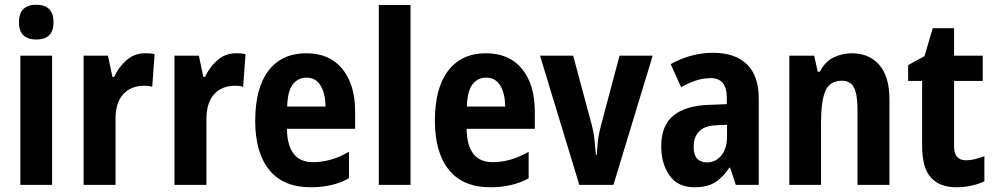

<svg xmlns="http://www.w3.org/2000/svg" viewBox="-20 -781 4202 811"><path d="M133 -761Q206 -761 206 -687Q206 -649 187 -631.5Q168 -614 133 -614Q99 -614 79.5 -631.5Q60 -649 60 -687Q60 -725 79 -743Q98 -761 133 -761ZM200 -546V0H66V-546Z M593 -556Q601 -556 611.5 -555.5Q622 -555 633 -552L623 -414Q617 -417 606 -418Q595 -419 591 -419Q533 -419 500.5 -383Q468 -347 468 -279V0H333V-546H436L455 -456H462Q480 -496 513.5 -526Q547 -556 593 -556Z M977 -556Q985 -556 995.5 -555.5Q1006 -555 1017 -552L1007 -414Q1001 -417 990 -418Q979 -419 975 -419Q917 -419 884.5 -383Q852 -347 852 -279V0H717V-546H820L839 -456H846Q864 -496 897.5 -526Q931 -556 977 -556Z M1274 -556Q1372 -556 1426 -490Q1480 -424 1480 -309V-237H1192Q1194 -96 1302 -96Q1379 -96 1454 -140V-28Q1386 10 1293 10Q1176 10 1117 -63.5Q1058 -137 1058 -270Q1058 -410 1114.5 -483Q1171 -556 1274 -556ZM1274 -453Q1239 -453 1217 -425Q1195 -397 1193 -331H1355Q1354 -387 1334 -420Q1314 -453 1274 -453Z M1714 0H1580V-760H1714Z M2033 -556Q2131 -556 2185 -490Q2239 -424 2239 -309V-237H1951Q1953 -96 2061 -96Q2138 -96 2213 -140V-28Q2145 10 2052 10Q1935 10 1876 -63.5Q1817 -137 1817 -270Q1817 -410 1873.5 -483Q1930 -556 2033 -556ZM2033 -453Q1998 -453 1976 -425Q1954 -397 1952 -331H2114Q2113 -387 2093 -420Q2073 -453 2033 -453Z M2427 0 2261 -546H2401L2478 -259Q2488 -222 2491 -191Q2494 -160 2497 -127H2501Q2502 -154 2505.5 -185Q2509 -216 2519 -253L2597 -546H2737L2571 0Z M2991 -558Q3085 -558 3135 -509.5Q3185 -461 3185 -363V0H3088L3064 -73H3061Q3033 -31 3000 -10.5Q2967 10 2913 10Q2843 10 2808 -40Q2773 -90 2773 -163Q2773 -250 2823.5 -292Q2874 -334 2972 -338L3050 -341V-368Q3050 -451 2982 -451Q2951 -451 2921.5 -441.5Q2892 -432 2857 -413L2813 -510Q2853 -533 2898.5 -545.5Q2944 -558 2991 -558ZM3007 -252Q2956 -250 2933 -226Q2910 -202 2910 -161Q2910 -126 2925 -110.5Q2940 -95 2966 -95Q3003 -95 3027 -124.5Q3051 -154 3051 -205V-254Z M3578 -556Q3651 -556 3694 -507Q3737 -458 3737 -360V0H3602V-323Q3602 -381 3587.5 -410.5Q3573 -440 3536 -440Q3486 -440 3467 -398Q3448 -356 3448 -262V0H3314V-546H3419L3434 -478H3443Q3464 -520 3500.5 -538Q3537 -556 3578 -556Z M4060 -104Q4078 -104 4097 -108.5Q4116 -113 4138 -121V-15Q4115 -4 4084 3Q4053 10 4020 10Q3949 10 3912 -31Q3875 -72 3875 -165V-439H3816V-506L3885 -544L3920 -662H4010V-546H4131V-439H4010V-162Q4010 -104 4060 -104Z"/></svg>

Font: Noto Sans Kannada Condensed
Style: Bold
Weight: 700
Width: 3
Designer: Jelle Bosma - Monotype Design Team
Foundry: Monotype Imaging Inc.
Version: Version 2.005; ttfautohint (v1.8.4.7-5d5b)